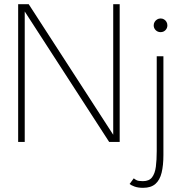

<svg xmlns="http://www.w3.org/2000/svg" viewBox="-20 -680 894 920"><path d="M97.5 -626.5H98.5V0H67V-660H117.5L523 -33.5H522.5V-660H553.5V0H503ZM665.5 220Q641.5 220 624.5 213.8Q607.5 207.5 601 201.5L621 174.5Q626.5 179.5 635.2 183.8Q644 188 665 188Q694.5 188 708.5 169.8Q722.5 151.5 726.8 119Q731 86.5 731 44V-410.5H763V63Q763 112 754.5 147.2Q746 182.5 724.8 201.2Q703.5 220 665.5 220ZM749.5 -526Q735.5 -526 726 -535.5Q716.5 -545 716.5 -558.5Q716.5 -567.5 721 -575Q725.5 -582.5 733 -587Q740.5 -591.5 749.5 -591.5Q759 -591.5 766.2 -587Q773.5 -582.5 777.8 -575Q782 -567.5 782 -558.5Q782 -545 772.8 -535.5Q763.5 -526 749.5 -526Z"/></svg>

Font: League Spartan Extralight
Style: Regular
Weight: 200
Foundry: The League of Moveable Type
Version: Version 2.300; ttfautohint (v1.8.3)